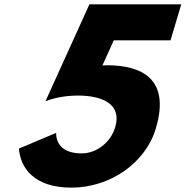

<svg xmlns="http://www.w3.org/2000/svg" viewBox="-20 -845 851 880"><path d="M66.8 -164C72.8 -80 131.5 15 307.5 15C484.5 15 647.2 -98 694.2 -256C762.4 -485 628.3 -545 472.6 -546C464.6 -546 456.3 -545 449.3 -545L501.5 -660H761.5L810.7 -825H389.7L188.4 -381C216.7 -392 268.2 -407 337.2 -407C444.2 -407 540.5 -371 508 -262C487.2 -192 422.3 -142 354.3 -142C268.3 -142 237.1 -185 237.3 -236Z"/></svg>

Font: Hussar
Style: BdOblThree
Weight: 700
Foundry: Cannot Into Space Fonts
Version: Version 2.00